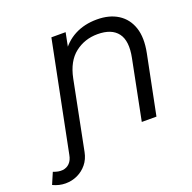

<svg xmlns="http://www.w3.org/2000/svg" viewBox="-273 -862 1218 1217"><g transform="rotate(-20 336.5 -253.5)"><path d="M-119 181 -86 104Q-51 118 -23 115Q5 112 24 92.5Q43 73 49 39L197 -700H293L259 -529L248 -572Q290 -639 355.5 -673.5Q421 -708 506 -708Q590 -708 647.5 -671.5Q705 -635 728 -566.5Q751 -498 731 -398L651 0H552L632 -402Q654 -511 613.5 -565Q573 -619 478 -619Q391 -619 325.5 -568Q260 -517 238 -408L146 55Q137 101 110.5 133.5Q84 166 46.5 183.5Q9 201 -34 201Q-77 201 -119 181Z"/></g></svg>

Font: Montserrat Thin Medium
Style: Italic
Weight: 500
Italic angle: -11.3°
Version: Version 9.000